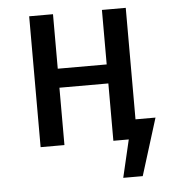

<svg xmlns="http://www.w3.org/2000/svg" viewBox="-51 -588 717 790"><g transform="rotate(-5 307.5 -193.0)"><path d="M399 0V-236.9H196.9V0H98.5V-540.5H196.9V-315.4H399V-540.5H497.4V-80H580L506.7 155.4H426.2L462.6 0Z"/></g></svg>

Font: Fira Code Retina
Style: Regular
Weight: 450
Monospace: yes
Designer: Carrois Corporate, Edenspiekermann AG, Nikita Prokopov
Foundry: Carrois Corporate, Edenspiekermann AG, Nikita Prokopov
Version: Version 6.002